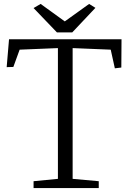

<svg xmlns="http://www.w3.org/2000/svg" viewBox="-20 -958 639 978"><path d="M14 0ZM187 -938 310 -849 434 -938 466 -918 348 -793H270L151 -917ZM275 -47V-713L80 -705L48 -617L14 -616L26 -758H599L598 -614L565 -610L544 -705L350 -713V-47L483 -35V0H151V-35Z"/></svg>

Font: Martel Light
Style: Regular
Weight: 300
Designer: Dan Reynolds
Foundry: Dan Reynolds
Version: Version 1.001; ttfautohint (v1.1) -l 5 -r 5 -G 72 -x 0 -D la